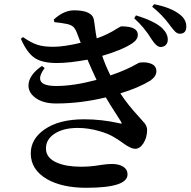

<svg xmlns="http://www.w3.org/2000/svg" viewBox="-20 -843 904 911"><path d="M389 48Q275 48 203 7Q126 -38 126 -115Q126 -183 190 -228Q259 -277 379 -277Q464 -277 547 -258Q563 -252 554 -266Q549 -275 533 -299Q501 -348 482 -381Q363 -352 246 -352Q183 -352 146.5 -380Q110 -408 116 -448Q123 -492 179 -530L192 -520Q161 -479 174 -457Q187 -435 247 -435Q330 -435 438 -464Q413 -518 395 -560Q310 -544 250 -544Q182 -544 146 -567Q108 -592 79 -659L89 -667Q128 -640 156 -631Q185 -621 232 -621Q284 -621 363 -640Q359 -649 353 -666Q348 -680 345 -687Q337 -707 328 -715.5Q319 -724 299 -729Q269 -735 238 -738L235 -750Q282 -794 332 -794Q420 -794 426 -746Q427 -740 429 -726Q434 -684 439 -661Q490 -678 538 -709Q553 -718 556 -718Q634 -718 634 -678Q634 -655 607 -637Q560 -606 465 -578Q480 -533 504 -485L512 -488Q579 -511 628 -539Q640 -546 643 -546Q673 -550 696 -541Q722 -531 722 -505Q722 -481 694 -461Q637 -426 551 -400Q586 -346 639 -289Q661 -265 668 -256Q678 -241 678 -227Q678 -191 661 -164Q644 -137 621 -137Q602 -137 568 -161Q542 -180 523 -191Q494 -209 451 -221Q399 -236 349 -236Q280 -236 238 -208Q198 -181 198 -139Q198 -92 253 -70Q296 -52 365 -52Q412 -52 456 -60Q488 -65 511 -65Q543 -65 563 -53Q585 -40 585 -15Q585 48 389 48ZM741 -620Q722 -621 699 -657Q665 -713 617 -756L625 -770Q714 -743 750 -709Q777 -682 776 -654Q776 -639 766.5 -629.5Q757 -620 741 -620ZM833 -683Q822 -683 811 -693Q804 -700 786 -723L785 -725Q749 -774 702 -811L711 -823Q789 -808 831 -776Q864 -752 864 -717Q864 -683 833 -683Z"/></svg>

Font: GenRyuMin TW B
Style: Regular
Weight: 700
Version: Version 1.501;PS 1;hotconv 16.6.51;makeotf.lib2.5.65220